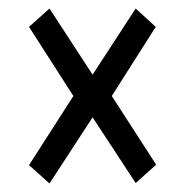

<svg xmlns="http://www.w3.org/2000/svg" viewBox="-20 -529 434 450"><path d="M96 -99 48 -142 152 -304 48 -466 96 -509 197 -354 298 -509 345 -466 242 -304 346 -143 298 -100 197 -254Z"/></svg>

Font: Georama Condensed
Style: Regular
Weight: 400
Width: 3
Designer: Jean-Baptiste Levee
Foundry: Production Type
Version: Version 1.000